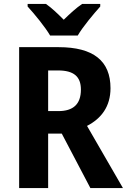

<svg xmlns="http://www.w3.org/2000/svg" viewBox="-20 -953 643 973"><path d="M234 -773H374C400 -818 455 -883 488 -920V-933H396C364 -911 337 -886 303 -853C271 -885 243 -912 213 -933H120V-920C154 -883 209 -816 234 -773ZM277 -714H77V0H224V-276H293L438 0H603L421 -315C493 -352 540 -413 540 -506C540 -644 454 -714 277 -714ZM274 -596C354 -596 390 -565 390 -499C390 -424 350 -390 276 -390H224V-596Z"/></svg>

Font: Noto Sans Georgian SemiCondensed Bold
Style: Regular
Weight: 700
Width: 4
Designer: Monotype Design Team, Akaki Razmadze
Foundry: Google LLC
Version: Version 2.005